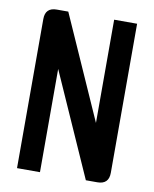

<svg xmlns="http://www.w3.org/2000/svg" viewBox="-79 -744 646 805"><g transform="rotate(10 244.0 -342.0)"><path d="M48.8 0V-634.8Q48.8 -683.6 97.7 -683.6H146.5L341.8 -244.1V-683.6H439.5V-48.8Q439.5 0 390.6 0H341.8L146.5 -439.5V0Z"/></g></svg>

Font: BabelStone Runic Norn
Style: Regular
Weight: 400
Designer: Andrew West
Foundry: BabelStone
Version: Version 3.002 March 14, 2022